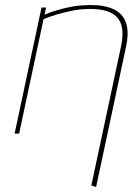

<svg xmlns="http://www.w3.org/2000/svg" viewBox="-20 -531 527 763"><path d="M461 -347 343 206 362 212 481 -346Q491 -393 485 -424Q479 -455 461.5 -473Q444 -491 419 -499.5Q394 -508 366 -510Q338 -512 312 -510Q286 -509 259.5 -503.5Q233 -498 207 -490.5Q181 -483 157 -473L163 -501H145L38 0H56L153 -455Q175 -464 203 -472.5Q231 -481 262 -487.5Q293 -494 322 -495Q363 -497 393 -490Q423 -483 441.5 -466Q460 -449 465 -419.5Q470 -390 461 -347Z"/></svg>

Font: Advent Pro Thin
Style: Italic
Weight: 250
Italic angle: -12°
Version: Version 3.000